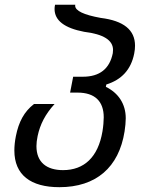

<svg xmlns="http://www.w3.org/2000/svg" viewBox="-20 -777 642 797"><path d="M226.6 0C378.4 0 473.6 -82 497.1 -231.4C500 -249.5 502 -271 502 -286.1C502 -346.2 470.7 -391.6 419.4 -416.5L421.4 -426.3C484.4 -445.8 523.9 -487.8 537.1 -554.7C539.6 -566.4 540.5 -578.1 540.5 -587.4C540.5 -652.8 493.2 -690.9 398.4 -702.6C327.6 -715.3 292 -732.4 292 -753.4C292 -754.9 292 -755.9 292.5 -757.3H208.5C207 -751 206.5 -745.1 206.5 -739.7C206.5 -691.9 247.6 -660.6 329.1 -645C409.2 -635.3 449.2 -610.4 449.2 -569.8C449.2 -565.4 448.7 -560.5 448.2 -556.2C435.1 -491.2 393.6 -458.5 323.7 -458.5H283.7L271 -392.6H301.8C374.5 -392.6 410.6 -356 410.6 -290C410.6 -274.9 408.7 -251.5 405.3 -231.4C387.2 -124 328.6 -70.8 241.7 -70.8C173.3 -70.8 131.3 -103.5 131.3 -170.4C131.3 -183.1 132.8 -195.8 136.2 -212.4C146.5 -260.7 167.5 -302.2 206.5 -345.2H121.1C80.1 -313.5 57.6 -271 45.9 -211.9C41.5 -190.4 39.6 -169.4 39.6 -152.3C39.6 -50.8 107.4 0 226.6 0Z"/></svg>

Font: Hack
Style: Oblique
Weight: 400
Italic angle: -12°
Monospace: yes
Designer: Christopher Simpkins
Foundry: Christopher Simpkins
Version: Version 2.010